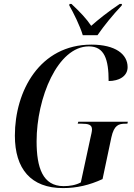

<svg xmlns="http://www.w3.org/2000/svg" viewBox="-20 -951 686 981"><path d="M403 -771H478C511 -819 555 -873 602 -923L603 -931H592C532 -891 482 -851 446 -819C422 -855 390 -889 345 -931H335L334 -923C355 -887 389 -818 403 -771ZM302 10C372 10 437 -5 504 -36L549 -249C563 -312 586 -319 622 -319H631L633 -329H380L377 -319H397C431 -319 450 -314 450 -290C450 -279 446 -264 442 -246L393 -19C367 -5 336 0 305 0C198 0 167 -95 167 -229C167 -450 274 -714 434 -714C514 -714 535 -647 535 -537C589 -537 632 -562 632 -608C632 -674 570 -723 447 -723C183 -723 56 -486 56 -258C56 -88 138 10 302 10Z"/></svg>

Font: Noto Serif Display Condensed Medium
Style: Italic
Weight: 500
Width: 3
Italic angle: -12°
Designer: Monotype Design Team
Foundry: Monotype Imaging Inc.
Version: Version 2.009